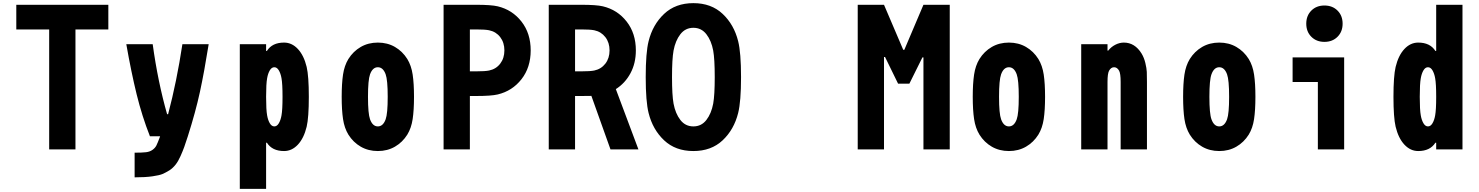

<svg xmlns="http://www.w3.org/2000/svg" viewBox="-20 -947 9373 1217"><path d="M666.7 -916.7V-760.4H458.3V0H291.7V-760.4H83.3V-916.7Z M1045.6 -223.3Q1100.3 -430.3 1136.1 -666.7H1302.7Q1274.7 -491.5 1247.4 -365.2Q1220.1 -238.9 1170.6 -83.3Q1156.9 -40.4 1147.8 -15.3Q1138.7 9.8 1124.3 42.3Q1110 74.9 1092.8 96.7Q1075.5 118.5 1054.7 132.2Q1029.3 147.8 1010.1 155.9Q990.9 164.1 946.3 170.6Q901.7 177.1 833.3 177.1V20.8Q880.9 20.8 905.3 17.9Q929.7 15 946.6 2.9Q963.5 -9.1 971.4 -25.1Q979.2 -41 992.2 -75.5Q994.1 -80.7 994.8 -83.3H930.3Q880.2 -210.3 846 -349.6Q811.8 -488.9 780.6 -666.7H947.9Q980.5 -429 1039.1 -223.3Z M1780.6 -677.1Q1830.1 -677.1 1868.2 -636.4Q1906.2 -595.7 1923.8 -522.8Q1937.5 -464.2 1937.5 -333.3Q1937.5 -202.5 1923.8 -143.9Q1906.2 -71 1868.2 -30.3Q1830.1 10.4 1780.6 10.4Q1705.1 10.4 1671.9 -42.3H1666.7V250H1500V-666.7H1666.7V-624.3H1671.9Q1705.1 -677.1 1780.6 -677.1ZM1673.2 -451.2Q1666.7 -416 1666.7 -333.3Q1666.7 -250.7 1673.2 -215.5Q1678.4 -185.5 1690.1 -165.7Q1701.8 -145.8 1718.8 -145.8Q1735.7 -145.8 1747.4 -165.7Q1759.1 -185.5 1764.3 -215.5Q1770.8 -250.7 1770.8 -333.3Q1770.8 -416 1764.3 -451.2Q1759.1 -481.1 1747.4 -501Q1735.7 -520.8 1718.8 -520.8Q1701.8 -520.8 1690.1 -501Q1678.4 -481.1 1673.2 -451.2Z M2561.8 -572.9Q2587.2 -531.2 2595.7 -474.3Q2604.2 -417.3 2604.2 -333.3Q2604.2 -249.3 2595.7 -192.4Q2587.2 -135.4 2561.8 -93.8Q2531.2 -44.9 2483.4 -17.3Q2435.5 10.4 2375 10.4Q2314.5 10.4 2266.6 -17.3Q2218.8 -44.9 2188.2 -93.8Q2162.8 -135.4 2154.3 -192.4Q2145.8 -249.3 2145.8 -333.3Q2145.8 -417.3 2154.3 -474.3Q2162.8 -531.2 2188.2 -572.9Q2218.8 -621.7 2266.6 -649.4Q2314.5 -677.1 2375 -677.1Q2435.5 -677.1 2483.4 -649.4Q2531.2 -621.7 2561.8 -572.9ZM2325.5 -475.9Q2312.5 -440.1 2312.5 -333.3Q2312.5 -226.6 2325.5 -190.8Q2341.8 -145.8 2375 -145.8Q2408.2 -145.8 2424.5 -190.8Q2437.5 -226.6 2437.5 -333.3Q2437.5 -440.1 2424.5 -475.9Q2408.2 -520.8 2375 -520.8Q2341.8 -520.8 2325.5 -475.9Z M2958.3 -760.4V-494.8H2998.7Q3054.7 -494.8 3080.1 -500Q3124.3 -509.1 3150.7 -543.6Q3177.1 -578.1 3177.1 -627.6Q3177.1 -677.1 3150.7 -711.6Q3124.3 -746.1 3080.1 -755.2Q3054.7 -760.4 2998.7 -760.4ZM2791.7 -916.7H2997.4Q3093.8 -916.7 3134.8 -906.9Q3227.2 -884.8 3285.5 -810.2Q3343.8 -735.7 3343.8 -627.6Q3343.8 -519.5 3285.5 -445Q3227.2 -370.4 3134.8 -348.3Q3093.8 -338.5 2997.4 -338.5H2958.3V0H2791.7Z M3625 -760.4V-494.8H3665.4Q3721.4 -494.8 3746.7 -500Q3790.4 -509.1 3817.1 -543.6Q3843.7 -578.1 3843.7 -627.6Q3843.7 -677.1 3817.1 -711.6Q3790.4 -746.1 3746.7 -755.2Q3720.7 -760.4 3665.4 -760.4ZM3458.3 -916.7H3664.1Q3760.4 -916.7 3801.4 -906.9Q3893.9 -884.8 3952.1 -810.2Q4010.4 -735.7 4010.4 -627.6Q4010.4 -546.2 3976.2 -482.7Q3942.1 -419.3 3883.5 -382.2L4026.7 0H3849.6L3728.5 -339.2Q3709 -338.5 3664.1 -338.5H3625V0H3458.3Z M4249.3 -290.4Q4261.1 -227.2 4292.6 -186.5Q4324.2 -145.8 4375 -145.8Q4425.8 -145.8 4457.4 -186.5Q4488.9 -227.2 4500.7 -290.4Q4510.4 -344.4 4510.4 -458.3Q4510.4 -572.9 4500.7 -626.3Q4488.9 -689.5 4457.4 -730.1Q4425.8 -770.8 4375 -770.8Q4324.2 -770.8 4292.6 -730.1Q4261.1 -689.5 4249.3 -626.3Q4239.6 -572.9 4239.6 -458.3Q4239.6 -343.8 4249.3 -290.4ZM4091.1 -685.5Q4117.2 -791 4189.5 -859Q4261.7 -927.1 4375 -927.1Q4488.3 -927.1 4560.5 -859Q4632.8 -791 4658.9 -685.5Q4677.1 -613.3 4677.1 -458.3Q4677.1 -303.4 4658.9 -231.1Q4632.8 -125.7 4560.5 -57.6Q4488.3 10.4 4375 10.4Q4261.7 10.4 4189.5 -57.6Q4117.2 -125.7 4091.1 -231.1Q4072.9 -303.4 4072.9 -458.3Q4072.9 -613.3 4091.1 -685.5Z M5583.3 0H5416.7V-916.7H5583.3L5705.1 -631.5H5712.2L5833.3 -916.7H6000V0H5833.3V-583.3H5826.8L5744.1 -416.7H5672.5L5589.8 -585.9H5583.3Z M6561.8 -572.9Q6587.2 -531.2 6595.7 -474.3Q6604.2 -417.3 6604.2 -333.3Q6604.2 -249.3 6595.7 -192.4Q6587.2 -135.4 6561.8 -93.8Q6531.2 -44.9 6483.4 -17.3Q6435.5 10.4 6375 10.4Q6314.5 10.4 6266.6 -17.3Q6218.8 -44.9 6188.2 -93.8Q6162.8 -135.4 6154.3 -192.4Q6145.8 -249.3 6145.8 -333.3Q6145.8 -417.3 6154.3 -474.3Q6162.8 -531.2 6188.2 -572.9Q6218.8 -621.7 6266.6 -649.4Q6314.5 -677.1 6375 -677.1Q6435.5 -677.1 6483.4 -649.4Q6531.2 -621.7 6561.8 -572.9ZM6325.5 -475.9Q6312.5 -440.1 6312.5 -333.3Q6312.5 -226.6 6325.5 -190.8Q6341.8 -145.8 6375 -145.8Q6408.2 -145.8 6424.5 -190.8Q6437.5 -226.6 6437.5 -333.3Q6437.5 -440.1 6424.5 -475.9Q6408.2 -520.8 6375 -520.8Q6341.8 -520.8 6325.5 -475.9Z M7103.5 -677.1Q7173.2 -677.1 7216.1 -607.4Q7231.8 -581.4 7239.9 -547.5Q7248 -513.7 7249 -491.2Q7250 -468.8 7250 -427.7V0H7083.3V-427.7Q7083.3 -480.5 7073.6 -498.7Q7061.2 -520.8 7041.7 -520.8Q7022.1 -520.8 7009.8 -498.7Q7000 -480.5 7000 -427.7V0H6833.3V-666.7H7000V-626.3H7004.6Q7022.8 -649.7 7049.5 -663.4Q7076.2 -677.1 7103.5 -677.1Z M7895.2 -572.9Q7920.6 -531.2 7929 -474.3Q7937.5 -417.3 7937.5 -333.3Q7937.5 -249.3 7929 -192.4Q7920.6 -135.4 7895.2 -93.8Q7864.6 -44.9 7816.7 -17.3Q7768.9 10.4 7708.3 10.4Q7647.8 10.4 7599.9 -17.3Q7552.1 -44.9 7521.5 -93.8Q7496.1 -135.4 7487.6 -192.4Q7479.2 -249.3 7479.2 -333.3Q7479.2 -417.3 7487.6 -474.3Q7496.1 -531.2 7521.5 -572.9Q7552.1 -621.7 7599.9 -649.4Q7647.8 -677.1 7708.3 -677.1Q7768.9 -677.1 7816.7 -649.4Q7864.6 -621.7 7895.2 -572.9ZM7658.9 -475.9Q7645.8 -440.1 7645.8 -333.3Q7645.8 -226.6 7658.9 -190.8Q7675.1 -145.8 7708.3 -145.8Q7741.5 -145.8 7757.8 -190.8Q7770.8 -226.6 7770.8 -333.3Q7770.8 -440.1 7757.8 -475.9Q7741.5 -520.8 7708.3 -520.8Q7675.1 -520.8 7658.9 -475.9Z M8333.3 0V-427.1H8173.2V-583.3H8500V0ZM8292 -879.9Q8324.2 -912.1 8375 -912.1Q8425.8 -912.1 8458 -879.9Q8490.2 -847.7 8490.2 -796.9Q8490.2 -746.1 8458 -713.9Q8425.8 -681.6 8375 -681.6Q8324.2 -681.6 8292 -713.9Q8259.8 -746.1 8259.8 -796.9Q8259.8 -847.7 8292 -879.9Z M8969.4 -677.1Q9044.9 -677.1 9078.1 -624.3H9083.3V-916.7H9250V0H9083.3V-42.3H9078.1Q9044.9 10.4 8969.4 10.4Q8919.9 10.4 8881.8 -30.3Q8843.8 -71 8826.2 -143.9Q8812.5 -202.5 8812.5 -333.3Q8812.5 -464.2 8826.2 -522.8Q8843.8 -595.7 8881.8 -636.4Q8919.9 -677.1 8969.4 -677.1ZM8985.7 -451.2Q8979.2 -416 8979.2 -333.3Q8979.2 -250.7 8985.7 -215.5Q8990.9 -185.5 9002.6 -165.7Q9014.3 -145.8 9031.2 -145.8Q9048.2 -145.8 9059.9 -165.7Q9071.6 -185.5 9076.8 -215.5Q9083.3 -250.7 9083.3 -333.3Q9083.3 -416 9076.8 -451.2Q9071.6 -481.1 9059.9 -501Q9048.2 -520.8 9031.2 -520.8Q9014.3 -520.8 9002.6 -501Q8990.9 -481.1 8985.7 -451.2Z"/></svg>

Font: TypoPRO Monoid
Style: Bold
Weight: 700
Width: 4
Monospace: yes
Designer: Andreas Larsen (@larsenwork)
Version: Version 0.61